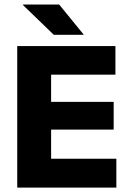

<svg xmlns="http://www.w3.org/2000/svg" viewBox="-20 -847 586 867"><path d="M57.8 0V-639H210.8V0ZM103.3 0V-130.3H505.4V0ZM147.5 -261.7V-386.9H493.3V-261.7ZM103.1 -509.9V-639H501.2V-509.9ZM247.2 -826.5 357.5 -691.3V-690H222.7L83.1 -824.9V-826.5Z"/></svg>

Font: Anek Gurmukhi Medium
Style: Regular
Weight: 500
Designer: Sarang Kulkarni (Gurmukhi), Yesha Goshar (Latin)
Foundry: Ek Type
Version: Version 1.003